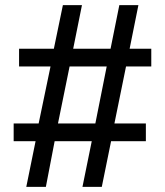

<svg xmlns="http://www.w3.org/2000/svg" viewBox="-20 -725 640 745"><path d="M82 0 118 -177H33V-246H130L176 -467H54V-536H189L224 -705H298L264 -536H409L443 -705H517L483 -536H567V-467H469L424 -246H546V-177H411L375 0H300L336 -177H192L158 0ZM205 -246H350L394 -467H250Z"/></svg>

Font: Mulish SemiBold
Style: Regular
Weight: 600
Designer: Vernon Adams
Foundry: Vernon Adams
Version: Version 3.603; ttfautohint (v1.8.3)